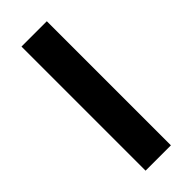

<svg xmlns="http://www.w3.org/2000/svg" viewBox="-203 -623 651 651"><g transform="rotate(-45 123.0 -297.5)"><path d="M62.5 0V-595H184V0Z"/></g></svg>

Font: Encode Sans SC Condensed SemiBold
Style: Regular
Weight: 600
Width: 3
Designer: Multiple Designers
Foundry: Impallari Type
Version: Version 3.002